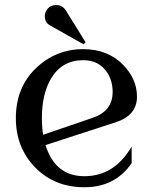

<svg xmlns="http://www.w3.org/2000/svg" viewBox="-20 -745 606 774"><path d="M206.1 -724.6Q231.9 -724.6 245.6 -702.6L324.7 -575.2L316.9 -566.4L181.6 -642.6Q160.6 -654.3 160.6 -679.2Q160.6 -697.3 172.9 -710.9Q185.1 -724.6 206.1 -724.6ZM153.8 -201.7 353.5 -270Q434.1 -297.4 434.1 -374.5Q434.1 -418.5 412.6 -451.7Q379.9 -502.4 315.4 -502.4Q229 -502.4 185.1 -427.2Q148.9 -365.2 148.9 -268.6Q148.9 -232.4 153.8 -201.7ZM320.3 9.8Q200.7 9.8 123 -68.8Q43.9 -148.9 43.9 -268.6Q43.9 -391.1 123 -468.3Q203.6 -546.9 315.4 -546.9Q415 -546.9 477.1 -482.9Q532.2 -425.8 532.2 -355Q532.2 -279.8 446.3 -252L163.6 -160.2Q171.9 -132.8 185.1 -109.9Q229 -34.7 320.3 -34.7Q441.4 -34.7 510.7 -154.3V-87.4Q444.3 9.8 320.3 9.8Z"/></svg>

Font: Modern Antiqua
Style: Book
Weight: 400
Designer: Wojciech Kalinowski "wmk69" (wmk69@o2.pl)
Foundry: Wojciech Kalinowski "wmk69" (wmk69@o2.pl)
Version: Version 3.1.0; 2021-05-28